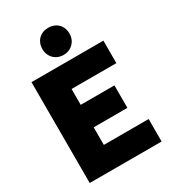

<svg xmlns="http://www.w3.org/2000/svg" viewBox="-222 -1043 1025 1154"><g transform="rotate(-30 291.0 -466.5)"><path d="M302 -745C356 -745 396 -785 396 -839C396 -895 357 -933 302 -933C247 -933 208 -895 208 -839C208 -785 247 -745 302 -745ZM551 -544V-700H52V0H551V-156H240V-278H474V-434H240V-544Z"/></g></svg>

Font: Arthouse Owned Black
Style: Regular
Weight: 900
Designer: Jeremy Tribby
Foundry: Tribby Type
Version: Version 1.000;PS 001.000;hotconv 1.0.88;makeotf.lib2.5.64775